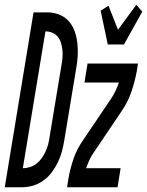

<svg xmlns="http://www.w3.org/2000/svg" viewBox="-63 -787 618 807"><path d="M-43 0 78 -735H141Q168 -734 191 -723.5Q214 -713 229 -694.5Q244 -676 252 -652Q260 -628 262.5 -602.5Q265 -577 263.5 -551Q262 -525 257 -498L207 -196Q203 -172 197 -149.5Q191 -127 180 -104.5Q169 -82 154.5 -62.5Q140 -43 119 -28Q98 -13 75 -6.5Q52 0 29 0ZM33 -80Q48 -80 63.5 -85Q79 -90 91 -99.5Q103 -109 112.5 -122.5Q122 -136 128.5 -150Q135 -164 139 -179Q143 -194 145 -209L195 -511Q198 -527 199.5 -543Q201 -559 199.5 -574.5Q198 -590 194 -604.5Q190 -619 181.5 -630.5Q173 -642 159 -648.5Q145 -655 129 -655H128ZM390 -600 360 -742 393 -763 433 -662 510 -767 535 -738 458 -600ZM219 0 224 -33Q231 -75 245.5 -118Q260 -161 287 -199L405 -374Q415 -389 423 -406Q431 -423 437 -440H292L305 -520H517L512 -488Q504 -445 489.5 -402Q475 -359 449 -321L331 -146Q320 -131 312.5 -114Q305 -97 299 -80H444L431 0Z"/></svg>

Font: Iosevka Curly Medium
Style: Italic
Weight: 500
Italic angle: -9°
Monospace: yes
Designer: Belleve Invis
Foundry: Belleve Invis
Version: Version 22.1.2; ttfautohint (v1.8.4)